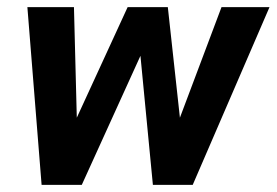

<svg xmlns="http://www.w3.org/2000/svg" viewBox="-20 -520 778 540"><path d="M738 -500 522 0H410L375 -363L210 0H97L57 -500H188L196 -189L339 -500H452L486 -189L603 -500Z"/></svg>

Font: Sarabun
Style: Bold Italic
Weight: 700
Italic angle: -10°
Designer: Suppakit Chalermlarp | Katatrad Co.,Ltd.
Foundry: Cadson Demak Co.,Ltd.
Version: Version 1.000; ttfautohint (v1.6)